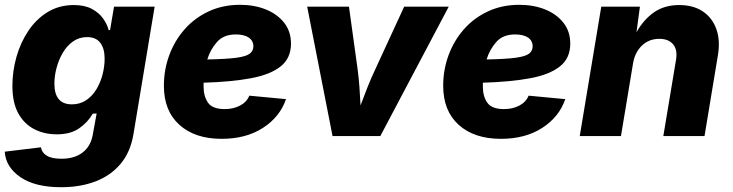

<svg xmlns="http://www.w3.org/2000/svg" viewBox="-22 -574 3093 810"><path d="M236.3 215.8Q125.5 215.8 63.7 173.1Q2 130.4 -2 65.9L150.9 47.4Q153.8 69.3 174.8 82.5Q195.8 95.7 237.3 95.7Q292 95.7 326.2 69.6Q360.4 43.5 369.1 -4.4L385.7 -95.2L369.6 -94.7Q347.7 -57.1 311.3 -32.2Q274.9 -7.3 217.8 -7.3Q164.6 -7.3 122.1 -29.3Q79.6 -51.3 54.9 -96.4Q30.3 -141.6 30.3 -211.4Q30.3 -273.4 47.4 -334Q64.5 -394.5 97.7 -444.1Q130.9 -493.7 179.2 -523.2Q227.5 -552.7 289.6 -552.7Q335 -552.7 365.2 -536.6Q395.5 -520.5 412.8 -496.1Q430.2 -471.7 436.5 -446.8L442.4 -447.3L459 -545.9H630.4L541 -7.8Q528.3 67.9 486.6 117.4Q444.8 167 380.6 191.4Q316.4 215.8 236.3 215.8ZM281.2 -133.8Q315.9 -133.8 342 -151.6Q368.2 -169.4 385.3 -198.2Q402.3 -227.1 410.9 -260.7Q419.4 -294.4 419.4 -326.7Q419.4 -369.6 400.9 -393.6Q382.3 -417.5 345.7 -417.5Q312 -417.5 286.1 -399.2Q260.3 -380.9 242.9 -351.3Q225.6 -321.8 216.6 -287.6Q207.5 -253.4 207.5 -221.2Q207.5 -133.8 281.2 -133.8Z M913.1 11.7Q800.3 11.7 734.9 -47.4Q669.4 -106.4 669.4 -211.9Q669.4 -279.8 692.1 -341.3Q714.8 -402.8 757.1 -450.7Q799.3 -498.5 858.6 -526.1Q918 -553.7 990.7 -553.7Q1050.8 -553.7 1099.4 -534.2Q1147.9 -514.6 1176.8 -478Q1205.6 -441.4 1205.6 -390.1Q1205.6 -328.1 1161.6 -293.5Q1117.7 -258.8 1035.4 -243.7Q953.1 -228.5 836.9 -225.1Q836.9 -216.3 836.9 -208Q836.9 -167.5 855.7 -140.6Q874.5 -113.8 926.3 -113.8Q962.9 -113.8 991 -128.7Q1019 -143.6 1029.8 -170.4L1184.6 -155.8Q1159.2 -81.1 1087.6 -34.7Q1016.1 11.7 913.1 11.7ZM852.5 -323.2Q933.1 -324.7 974.9 -330.3Q1016.6 -335.9 1031.7 -347.7Q1046.9 -359.4 1046.9 -378.4Q1046.9 -402.3 1027.3 -415.5Q1007.8 -428.7 972.7 -428.7Q921.4 -428.7 893.3 -396.7Q865.2 -364.7 852.5 -323.2Z M1380.9 0 1273.9 -545.9H1450.2L1486.8 -281.2Q1491.7 -244.1 1494.4 -206.5Q1497.1 -168.9 1499 -129.4Q1513.7 -168.9 1528.6 -206.5Q1543.5 -244.1 1561 -281.2L1683.1 -545.9H1871.1L1582.5 0Z M2091.3 11.7Q1978.5 11.7 1913.1 -47.4Q1847.7 -106.4 1847.7 -211.9Q1847.7 -279.8 1870.4 -341.3Q1893.1 -402.8 1935.3 -450.7Q1977.5 -498.5 2036.9 -526.1Q2096.2 -553.7 2168.9 -553.7Q2229 -553.7 2277.6 -534.2Q2326.2 -514.6 2355 -478Q2383.8 -441.4 2383.8 -390.1Q2383.8 -328.1 2339.8 -293.5Q2295.9 -258.8 2213.6 -243.7Q2131.3 -228.5 2015.1 -225.1Q2015.1 -216.3 2015.1 -208Q2015.1 -167.5 2033.9 -140.6Q2052.7 -113.8 2104.5 -113.8Q2141.1 -113.8 2169.2 -128.7Q2197.3 -143.6 2208 -170.4L2362.8 -155.8Q2337.4 -81.1 2265.9 -34.7Q2194.3 11.7 2091.3 11.7ZM2030.8 -323.2Q2111.3 -324.7 2153.1 -330.3Q2194.8 -335.9 2210 -347.7Q2225.1 -359.4 2225.1 -378.4Q2225.1 -402.3 2205.6 -415.5Q2186 -428.7 2150.9 -428.7Q2099.6 -428.7 2071.5 -396.7Q2043.5 -364.7 2030.8 -323.2Z M2648.4 -305.2 2597.7 0H2423.8L2514.6 -545.9H2677.7L2663.1 -438Q2693.4 -491.7 2737.3 -522.2Q2781.2 -552.7 2843.3 -552.7Q2903.3 -552.7 2943.4 -525.6Q2983.4 -498.5 3000.2 -450.9Q3017.1 -403.3 3006.8 -341.8L2950.2 0H2776.4L2829.6 -319.3Q2837.4 -364.3 2817.6 -387.2Q2797.9 -410.2 2759.8 -410.2Q2715.3 -410.2 2685.5 -381.1Q2655.8 -352.1 2648.4 -305.2Z"/></svg>

Font: Inter Extra Bold
Style: Italic
Weight: 800
Italic angle: -9.39999°
Designer: Rasmus Andersson
Foundry: rsms
Version: Version 4.000;git-3c8e0fc